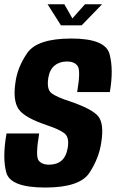

<svg xmlns="http://www.w3.org/2000/svg" viewBox="-20 -858 533 882"><path d="M260 -741.5H355L449 -838.5H370.5L312.5 -773.5L275.5 -838.5H198.5ZM188 3.5Q346.5 3.5 391 -64.5Q435.5 -132.5 445.5 -205.5Q458.5 -289 431.8 -323Q405 -357 301 -392.5Q240 -412 216.8 -429.8Q193.5 -447.5 202 -501Q208 -538 230.8 -556.8Q253.5 -575.5 288 -575.5Q321.5 -575.5 336.5 -555Q351.5 -534.5 334.5 -435H484.5Q502.5 -538.5 483.2 -609.8Q464 -681 307.5 -681Q151 -681 105 -614.2Q59 -547.5 50.5 -476Q39 -397 65 -357.5Q91 -318 195 -283Q252 -264 275.8 -245.8Q299.5 -227.5 291 -178Q284 -138 262.2 -119.8Q240.5 -101.5 205.5 -101.5Q171 -101.5 156.8 -121.8Q142.5 -142 160 -245H10Q-10 -132.5 9.2 -64.5Q28.5 3.5 188 3.5Z"/></svg>

Font: Anybody Condensed
Style: Bold Italic
Weight: 700
Width: 3
Italic angle: -10°
Version: Version 1.113;gftools[0.9.25]